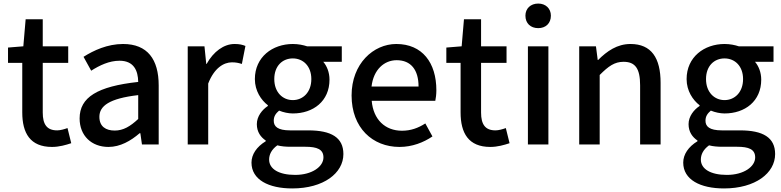

<svg xmlns="http://www.w3.org/2000/svg" viewBox="-20 -811 4387 1078"><path d="M272 14C312 14 350 3 380 -7L359 -92C343 -86 319 -79 301 -79C243 -79 220 -113 220 -179V-458H363V-551H220V-703H124L111 -551L25 -544V-458H105V-180C105 -64 149 14 272 14Z M589 14C655 14 714 -20 764 -63H768L777 0H871V-331C871 -478 808 -564 671 -564C583 -564 506 -528 449 -492L492 -414C539 -444 593 -470 651 -470C732 -470 755 -414 756 -351C527 -326 427 -265 427 -146C427 -49 494 14 589 14ZM624 -78C575 -78 538 -100 538 -155C538 -216 593 -258 756 -277V-143C711 -101 672 -78 624 -78Z M1034 0H1149V-342C1183 -430 1237 -461 1282 -461C1305 -461 1318 -458 1338 -452L1358 -553C1341 -560 1324 -564 1297 -564C1237 -564 1179 -522 1140 -452H1138L1128 -551H1034Z M1621 247C1797 247 1908 161 1908 54C1908 -39 1840 -79 1711 -79H1609C1539 -79 1517 -101 1517 -133C1517 -160 1530 -175 1547 -190C1571 -180 1600 -174 1624 -174C1739 -174 1830 -243 1830 -364C1830 -405 1815 -441 1795 -464H1899V-551H1704C1683 -558 1655 -564 1624 -564C1510 -564 1411 -491 1411 -367C1411 -301 1446 -249 1484 -220V-216C1452 -195 1422 -158 1422 -114C1422 -70 1444 -41 1472 -22V-18C1421 13 1392 56 1392 102C1392 198 1488 247 1621 247ZM1624 -249C1567 -249 1520 -293 1520 -367C1520 -441 1566 -483 1624 -483C1682 -483 1728 -440 1728 -367C1728 -293 1681 -249 1624 -249ZM1637 171C1546 171 1491 138 1491 85C1491 57 1504 29 1537 5C1560 11 1585 13 1611 13H1694C1760 13 1796 27 1796 73C1796 124 1733 171 1637 171Z M2223 14C2294 14 2358 -11 2408 -45L2368 -118C2328 -92 2286 -77 2237 -77C2142 -77 2076 -140 2067 -245H2424C2427 -259 2430 -281 2430 -304C2430 -459 2351 -564 2205 -564C2077 -564 1954 -454 1954 -275C1954 -93 2072 14 2223 14ZM2066 -325C2077 -421 2138 -473 2207 -473C2287 -473 2330 -419 2330 -325Z M2733 14C2773 14 2811 3 2841 -7L2820 -92C2804 -86 2780 -79 2762 -79C2704 -79 2681 -113 2681 -179V-458H2824V-551H2681V-703H2585L2572 -551L2486 -544V-458H2566V-180C2566 -64 2610 14 2733 14Z M2944 0H3059V-551H2944ZM3002 -653C3044 -653 3073 -680 3073 -723C3073 -763 3044 -791 3002 -791C2959 -791 2930 -763 2930 -723C2930 -680 2959 -653 3002 -653Z M3232 0H3347V-390C3396 -439 3430 -464 3481 -464C3546 -464 3574 -427 3574 -332V0H3689V-346C3689 -486 3637 -564 3520 -564C3445 -564 3388 -524 3338 -474H3336L3326 -551H3232Z M4045 247C4221 247 4332 161 4332 54C4332 -39 4264 -79 4135 -79H4033C3963 -79 3941 -101 3941 -133C3941 -160 3954 -175 3971 -190C3995 -180 4024 -174 4048 -174C4163 -174 4254 -243 4254 -364C4254 -405 4239 -441 4219 -464H4323V-551H4128C4107 -558 4079 -564 4048 -564C3934 -564 3835 -491 3835 -367C3835 -301 3870 -249 3908 -220V-216C3876 -195 3846 -158 3846 -114C3846 -70 3868 -41 3896 -22V-18C3845 13 3816 56 3816 102C3816 198 3912 247 4045 247ZM4048 -249C3991 -249 3944 -293 3944 -367C3944 -441 3990 -483 4048 -483C4106 -483 4152 -440 4152 -367C4152 -293 4105 -249 4048 -249ZM4061 171C3970 171 3915 138 3915 85C3915 57 3928 29 3961 5C3984 11 4009 13 4035 13H4118C4184 13 4220 27 4220 73C4220 124 4157 171 4061 171Z"/></svg>

Font: Noto Sans TC Medium
Style: Regular
Weight: 500
Designer: Ryoko NISHIZUKA 西塚涼子 (kana, bopomofo & ideographs); Paul D. Hunt (Latin, Greek & Cyrillic); Sandoll Communications 산돌커뮤니
Foundry: Adobe
Version: Version 2.004;hotconv 1.0.118;makeotfexe 2.5.65603